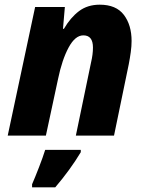

<svg xmlns="http://www.w3.org/2000/svg" viewBox="-20 -579 623 820"><path d="M13 0H176L228 -242Q245 -324 273 -376Q301 -428 336 -428Q377 -428 377 -376Q377 -347 369 -313L304 0H467L530 -305Q535 -331 538.5 -356.5Q542 -382 542 -404Q542 -472 509 -515.5Q476 -559 406 -559Q354 -559 317.5 -531.5Q281 -504 253 -456H249L257 -549H130ZM117 221H216Q280 146 325 71V61H173Q163 93 146.5 135.5Q130 178 117 208Z"/></svg>

Font: Noto Sans Display Extra
Style: Italic
Weight: 800
Italic angle: -12°
Designer: Monotype Design Team
Foundry: Monotype Imaging Inc.
Version: Version 1.900